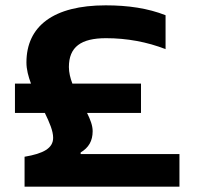

<svg xmlns="http://www.w3.org/2000/svg" viewBox="-20 -699 739 719"><path d="M508 -386H251C243 -407 238 -428 238 -448C238 -523 283 -556 377 -556C455 -556 531 -542 600 -515V-642C534 -668 460 -679 376 -679C180 -679 79 -601 79 -465C79 -439 86 -413 96 -386H36V-276H148C165 -241 179 -209 179 -183C179 -144 143 -124 72 -112V0H652V-122H282V-128C312 -146 327 -171 327 -208C327 -229 318 -252 306 -276H508Z"/></svg>

Font: LT Wave Bold
Style: Regular
Weight: 700
Designer: Daniel Lyons
Version: Version 2.5 (Glyphs App)